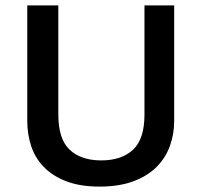

<svg xmlns="http://www.w3.org/2000/svg" viewBox="-20 -680 745 711"><path d="M196 -256Q196 -165 238 -125.5Q280 -86 355 -86Q430 -86 472.5 -125.5Q515 -165 515 -256V-660H625V-232Q625 -183 609 -139Q593 -95 559.5 -61.5Q526 -28 473.5 -8.5Q421 11 349 11Q277 11 226 -8.5Q175 -28 142.5 -61.5Q110 -95 95.5 -139Q81 -183 81 -232V-660H196Z"/></svg>

Font: Quattrocento Sans
Style: Bold
Weight: 700
Designer: Pablo Impallari
Foundry: Pablo Impallari, Igino Marini, Brenda Gallo
Version: Version 2.000